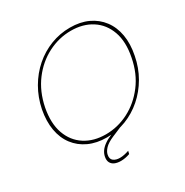

<svg xmlns="http://www.w3.org/2000/svg" viewBox="-197 -867 1163 1206"><g transform="rotate(-30 384.0 -264.0)"><path d="M333 7Q260 7 203.5 -19Q147 -45 111 -92.5Q75 -140 63.5 -205.5Q52 -271 67 -350Q83 -429 121 -494.5Q159 -560 213.5 -607.5Q268 -655 335 -681Q402 -707 475 -707Q549 -707 605 -681Q661 -655 697 -607.5Q733 -560 744.5 -494.5Q756 -429 740 -350Q725 -271 687 -205.5Q649 -140 594.5 -92.5Q540 -45 473.5 -19Q407 7 333 7ZM337 -13Q424 -13 503 -53.5Q582 -94 639.5 -169.5Q697 -245 717 -350Q738 -455 711 -530.5Q684 -606 621 -646.5Q558 -687 471 -687Q384 -687 304.5 -646.5Q225 -606 168 -530.5Q111 -455 90 -350Q70 -245 97 -169.5Q124 -94 187 -53.5Q250 -13 337 -13ZM442 -27 446 -11 368 22Q326 40 306 61Q286 82 282 103Q276 132 293.5 145.5Q311 159 340 159Q355 159 372 155.5Q389 152 406 146L401 167Q384 173 367.5 176Q351 179 336 179Q310 179 291.5 171Q273 163 264.5 146.5Q256 130 261 105Q265 85 277 67.5Q289 50 311.5 34Q334 18 368 4Z"/></g></svg>

Font: Albert Sans Thin
Style: Italic
Weight: 250
Italic angle: -11.25°
Designer: Andreas Rasmussen
Foundry: a.Foundry
Version: Version 1.025